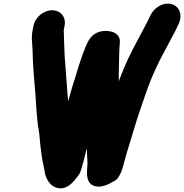

<svg xmlns="http://www.w3.org/2000/svg" viewBox="-20 -851 1024 1068"><path d="M270 -794C222.8 -794 175.8 -755.4 166.3 -708L162.2 -687C152.1 -636.5 159.9 -615.5 161.1 -573.6C162 -487.8 170.7 -411.1 176.6 -329.4C180.4 -278.7 185.4 -180.6 194.4 -133.9C200.3 -102.1 201.8 -57.9 206.9 -23L213.3 24.9C216.4 47.7 223.2 71 226.7 92.9C230.2 124.5 241.5 152.6 261.5 173.3C281.6 192.4 319.3 209.9 360.5 183C388.1 165 409.6 133.4 422.4 115.2C423.7 113.3 425.3 110.3 426.2 107.7C441.4 64.4 450.8 20.4 463 -26.9C463.6 -1.2 464.9 25.8 466.6 51.5C468.7 80.1 446.1 162.5 502.6 182.7C543.8 197.4 587 171.8 606.1 161.2C618.5 154.3 629.9 150.1 639.4 134.3C659.8 100.3 663.8 77.1 674.4 37.7C689.9 -19.6 701.7 -52.2 722.6 -123.7C748.2 -210.4 760.1 -239.2 788.3 -323.5C809.1 -383.8 826.3 -426.9 848.8 -473.7C870.8 -523.8 897.2 -567.9 921.9 -616.4C938.4 -647.4 955.7 -678.3 971.4 -713.1C998.1 -764.5 980 -816.4 933.8 -828.3C884.5 -841 834.3 -804.6 816.5 -765.1C804.9 -739.3 795.6 -722.3 780.8 -694.5C759.8 -652.4 737.9 -615.3 714.7 -569.3C683.9 -508.1 662.4 -457.1 640.7 -399C640.5 -429.4 640.6 -460.6 641.9 -492.3C642.4 -535.7 643.2 -576.2 646.6 -614.8C651.4 -669.5 590 -685.7 544.8 -677C501.9 -668.8 481 -642.5 466.6 -614C446.5 -571.6 433.6 -530.2 417.8 -484L402.8 -433.8C387.1 -386.1 372.8 -337.6 358.8 -287.6C352.9 -376.1 345.3 -450 339.7 -538.4C337.3 -575.1 336.8 -633.9 335.2 -666.1C334.6 -679.2 334.1 -681.6 335.1 -687L339.3 -708C348.8 -755.4 317.2 -794 270 -794Z"/></svg>

Font: Smoothie
Style: BdIt
Weight: 700
Foundry: Cannot Into Space Fonts
Version: Version 0.8